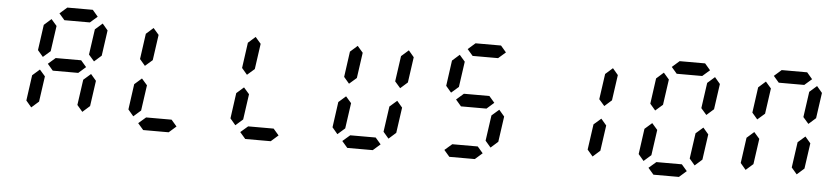

<svg xmlns="http://www.w3.org/2000/svg" viewBox="-49 -1200 6496 1499"><g transform="rotate(5 3199.0 -450.5)"><path d="M612.3 -800.8H412.6L369.6 -850.6L426.8 -900.9H626.5L669.4 -850.6ZM213.9 -100.1 171.4 -150.4 199.2 -350.6 255.9 -400.4 299.3 -350.6 271 -150.4ZM614.3 -100.1 571.3 -150.4 599.6 -350.6 656.7 -400.4 699.2 -350.6 670.9 -150.4ZM270 -500.5 227.5 -550.3 255.4 -750.5 312 -800.8 355.5 -750.5 327.1 -550.3ZM670.9 -500.5 627.4 -550.3 655.8 -750.5 712.9 -800.8 755.4 -750.5 727.1 -550.3ZM556.2 -400.4H356.4L313.5 -450.7L370.6 -500.5H570.3L613.3 -450.7Z M1013.7 -100.1 971.2 -150.4 999 -350.6 1055.7 -400.4 1099.1 -350.6 1070.8 -150.4ZM1069.8 -500.5 1027.3 -550.3 1055.2 -750.5 1111.8 -800.8 1155.3 -750.5 1127 -550.3ZM1299.8 0H1100.1L1056.6 -50.3L1114.3 -100.1H1314L1356.9 -50.3Z M1813.5 -100.1 1771 -150.4 1798.8 -350.6 1855.5 -400.4 1898.9 -350.6 1870.6 -150.4ZM1869.6 -500.5 1827.1 -550.3 1855 -750.5 1911.6 -800.8 1955.1 -750.5 1926.8 -550.3ZM2099.6 0H1899.9L1856.4 -50.3L1914.1 -100.1H2113.8L2156.7 -50.3Z M2613.3 -100.1 2570.8 -150.4 2598.6 -350.6 2655.3 -400.4 2698.7 -350.6 2670.4 -150.4ZM3013.7 -100.1 2970.7 -150.4 2999 -350.6 3056.2 -400.4 3098.6 -350.6 3070.3 -150.4ZM2669.4 -500.5 2627 -550.3 2654.8 -750.5 2711.4 -800.8 2754.9 -750.5 2726.6 -550.3ZM3070.3 -500.5 3026.9 -550.3 3055.2 -750.5 3112.3 -800.8 3154.8 -750.5 3126.5 -550.3ZM2899.4 0H2699.7L2656.2 -50.3L2713.9 -100.1H2913.6L2956.5 -50.3Z M3811.5 -800.8H3611.8L3568.8 -850.6L3626 -900.9H3825.7L3868.7 -850.6ZM3813.5 -100.1 3770.5 -150.4 3798.8 -350.6 3856 -400.4 3898.4 -350.6 3870.1 -150.4ZM3469.2 -500.5 3426.8 -550.3 3454.6 -750.5 3511.2 -800.8 3554.7 -750.5 3526.4 -550.3ZM3755.4 -400.4H3555.7L3512.7 -450.7L3569.8 -500.5H3769.5L3812.5 -450.7ZM3699.2 0H3499.5L3456.1 -50.3L3513.7 -100.1H3713.4L3756.3 -50.3Z M4613.3 -100.1 4570.3 -150.4 4598.6 -350.6 4655.8 -400.4 4698.2 -350.6 4669.9 -150.4ZM4669.9 -500.5 4626.5 -550.3 4654.8 -750.5 4711.9 -800.8 4754.4 -750.5 4726.1 -550.3Z M5411.1 -800.8H5211.4L5168.5 -850.6L5225.6 -900.9H5425.3L5468.3 -850.6ZM5012.7 -100.1 4970.2 -150.4 4998 -350.6 5054.7 -400.4 5098.1 -350.6 5069.8 -150.4ZM5413.1 -100.1 5370.1 -150.4 5398.4 -350.6 5455.6 -400.4 5498 -350.6 5469.7 -150.4ZM5068.8 -500.5 5026.4 -550.3 5054.2 -750.5 5110.8 -800.8 5154.3 -750.5 5126 -550.3ZM5469.7 -500.5 5426.3 -550.3 5454.6 -750.5 5511.7 -800.8 5554.2 -750.5 5525.9 -550.3ZM5298.8 0H5099.1L5055.7 -50.3L5113.3 -100.1H5313L5356 -50.3Z M6210.9 -800.8H6011.2L5968.3 -850.6L6025.4 -900.9H6225.1L6268.1 -850.6ZM5812.5 -100.1 5770 -150.4 5797.9 -350.6 5854.5 -400.4 5897.9 -350.6 5869.6 -150.4ZM6212.9 -100.1 6169.9 -150.4 6198.2 -350.6 6255.4 -400.4 6297.9 -350.6 6269.5 -150.4ZM5868.7 -500.5 5826.2 -550.3 5854 -750.5 5910.6 -800.8 5954.1 -750.5 5925.8 -550.3ZM6269.5 -500.5 6226.1 -550.3 6254.4 -750.5 6311.5 -800.8 6354 -750.5 6325.7 -550.3Z"/></g></svg>

Font: E1234
Style: Italic
Weight: 400
Italic angle: -8°
Designer: GGBotNet
Foundry: GGBotNet
Version: 1.04